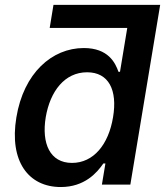

<svg xmlns="http://www.w3.org/2000/svg" viewBox="-20 -747 669 777"><path d="M196.4 -727.3 181.1 -633.9H495L465.6 -456.3H459.5C446.7 -492.9 418 -552.6 319.2 -552.6C190.3 -552.6 75.6 -451.3 46.2 -271.7C16.7 -93.8 95.5 9.9 225.9 9.9C322.4 9.9 372.5 -47.9 398.4 -85.6H406.6L392.4 0H507.5L628.2 -727.3ZM165.1 -272.7C182.9 -377.5 241.5 -454.5 332.4 -454.5C420.1 -454.5 456 -382.5 437.5 -272.7C419.4 -162.3 358.7 -87.7 271.3 -87.7C181.8 -87.7 147.7 -166.9 165.1 -272.7Z"/></svg>

Font: Magic Ui Pro Semi Bold
Style: Italic
Weight: 600
Italic angle: -9.39999°
Designer: Stefan Endress, Andreas Faust
Version: Version 1.000;FEAKit 1.0